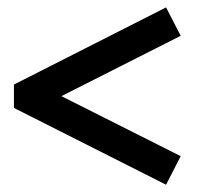

<svg xmlns="http://www.w3.org/2000/svg" viewBox="-20 -571 573 525"><path d="M18.1 -339.8 434.1 -550.8 474.1 -473.1 147.9 -308.1 474.1 -144 434.1 -65.9 18.1 -275.9Z"/></svg>

Font: Simonetta
Style: Black Italic
Weight: 900
Italic angle: -2°
Designer: Gayaneh Bagdasaryan
Foundry: Brownfox
Version: Version 1.002